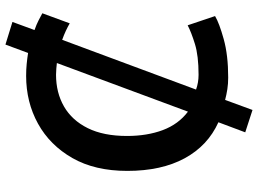

<svg xmlns="http://www.w3.org/2000/svg" viewBox="-138 -684 924 687"><g transform="rotate(-90 323.5 -341.0)"><path d="M273 101 193 75 229 -21Q145 -59 100 -142Q55 -225 55 -347Q55 -463 101 -543.5Q147 -624 224 -666.5Q301 -709 395 -709Q418 -709 438 -707Q458 -705 477 -702L507 -783L588 -758L559 -679Q579 -672 593.5 -664.5Q608 -657 619 -651L583 -553Q571 -560 556 -567Q541 -574 524 -580L346 -101Q371 -92 399 -92Q467 -92 509 -105Q551 -118 576 -131L609 -33Q584 -18 526.5 -2Q469 14 389 14Q367 14 347.5 11Q328 8 309 3ZM267 -130 441 -599Q431 -600 420.5 -601Q410 -602 399 -602Q335 -602 285.5 -573.5Q236 -545 208 -488.5Q180 -432 180 -348Q180 -276 201 -220Q222 -164 267 -130Z"/></g></svg>

Font: Ubuntu Sans SemiBold
Style: Regular
Weight: 600
Designer: Dalton Maag Ltd
Foundry: Dalton Maag Ltd
Version: Version 1.006; ttfautohint (v1.8.4.7-5d5b)